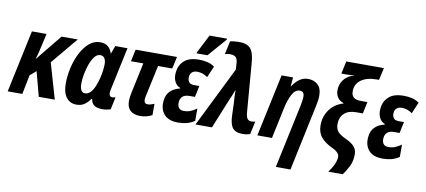

<svg xmlns="http://www.w3.org/2000/svg" viewBox="-85 -1095 3673 1654"><g transform="rotate(10 1752.0 -267.5)"><path d="M1 0 117 -545H245L219 -430Q214 -404 206.5 -375.5Q199 -347 190 -318H192L376 -545H518L323 -311L413 0H273L216 -215L163 -169L129 0Z M603 10Q547 10 514.5 -32Q482 -74 482 -153Q482 -221 498 -291.5Q514 -362 544.5 -422Q575 -482 617.5 -518.5Q660 -555 713 -555Q755 -555 780 -535.5Q805 -516 819 -476H821L846 -545H953L873 -170Q869 -154 869 -141Q869 -106 896 -106Q912 -106 925 -111L902 -2Q889 3 869 6.5Q849 10 833 10Q781 10 757 -8.5Q733 -27 729 -63H725Q703 -32 675 -11Q647 10 603 10ZM659 -99Q687 -99 707.5 -121.5Q728 -144 742 -177.5Q756 -211 765 -247Q775 -288 779 -320Q783 -352 783 -376Q783 -408 770.5 -427Q758 -446 733 -446Q705 -446 683 -417.5Q661 -389 645.5 -345.5Q630 -302 622 -256.5Q614 -211 614 -178Q614 -99 659 -99Z M1160 11Q1106 11 1075 -16.5Q1044 -44 1044 -101Q1044 -133 1054 -177L1110 -440H1002L1024 -545H1386L1363 -440H1239L1180 -167Q1176 -146 1176 -132Q1176 -99 1209 -99Q1221 -99 1235.5 -103.5Q1250 -108 1265 -114V-15Q1217 11 1160 11Z M1492 10Q1408 10 1369 -35.5Q1330 -81 1338 -153Q1343 -208 1375.5 -239Q1408 -270 1459 -282L1460 -287Q1425 -300 1409.5 -334.5Q1394 -369 1399 -413Q1404 -474 1447.5 -514.5Q1491 -555 1579 -555Q1617 -555 1651.5 -547Q1686 -539 1714 -518L1672 -419Q1629 -450 1581 -450Q1551 -450 1535 -435Q1519 -420 1517 -396Q1514 -371 1526 -351.5Q1538 -332 1572 -332H1619L1598 -233H1552Q1512 -233 1492 -216Q1472 -199 1469 -169Q1465 -137 1478.5 -117Q1492 -97 1523 -97Q1557 -97 1582 -107.5Q1607 -118 1636 -138V-30Q1603 -8 1567.5 1Q1532 10 1492 10ZM1547 -605 1550 -618 1630 -775H1784L1782 -766L1642 -605Z M2055 10Q1994 10 1968.5 -23.5Q1943 -57 1941 -133L1937 -243Q1935 -267 1933.5 -293.5Q1932 -320 1933 -347H1929Q1921 -322 1911.5 -300.5Q1902 -279 1892 -256L1788 0H1644L1904 -526L1901 -576Q1899 -620 1881.5 -634Q1864 -648 1833 -648Q1821 -648 1809.5 -646Q1798 -644 1788 -641L1813 -757Q1842 -764 1885 -765Q1957 -767 1989 -733Q2021 -699 2028 -613L2063 -179Q2067 -137 2079.5 -123Q2092 -109 2112 -109Q2131 -109 2147 -114L2122 0Q2093 10 2055 10Z M2508 -320Q2512 -341 2515 -361Q2518 -381 2518 -397Q2518 -443 2479 -443Q2439 -443 2412.5 -394Q2386 -345 2370 -269L2313 0H2185L2301 -545H2401L2395 -467H2398Q2424 -508 2457.5 -531.5Q2491 -555 2532 -555Q2583 -555 2617 -524.5Q2651 -494 2651 -427Q2651 -390 2639 -337L2517 240H2389Z M2841 202Q2866 168 2881.5 138Q2897 108 2902 74Q2910 28 2846 -2Q2775 -35 2740.5 -76Q2706 -117 2706 -181Q2706 -236 2727 -280.5Q2748 -325 2784.5 -355.5Q2821 -386 2867 -399L2868 -403Q2834 -413 2815.5 -440Q2797 -467 2797 -502Q2797 -555 2828 -596Q2859 -637 2922 -655Q2899 -652 2883 -651Q2867 -650 2849 -650H2805L2829 -760H3158L3134 -653H3113Q3029 -653 2978.5 -617Q2928 -581 2928 -516Q2928 -447 3008 -447H3069L3047 -344H2989Q2920 -344 2884 -309Q2848 -274 2848 -217Q2848 -176 2868 -151.5Q2888 -127 2942 -102Q2995 -78 3020 -47.5Q3045 -17 3039 40Q3035 86 3016 123Q2997 160 2968 202Z M3282 10Q3198 10 3159 -35.5Q3120 -81 3128 -153Q3133 -208 3165.5 -239Q3198 -270 3249 -282L3250 -287Q3215 -300 3199.5 -334.5Q3184 -369 3189 -413Q3194 -474 3237.5 -514.5Q3281 -555 3369 -555Q3407 -555 3441.5 -547Q3476 -539 3504 -518L3462 -419Q3419 -450 3371 -450Q3341 -450 3325 -435Q3309 -420 3307 -396Q3304 -371 3316 -351.5Q3328 -332 3362 -332H3409L3388 -233H3342Q3302 -233 3282 -216Q3262 -199 3259 -169Q3255 -137 3268.5 -117Q3282 -97 3313 -97Q3347 -97 3372 -107.5Q3397 -118 3426 -138V-30Q3393 -8 3357.5 1Q3322 10 3282 10Z"/></g></svg>

Font: Noto Sans Condensed
Style: Bold Italic
Weight: 700
Width: 3
Italic angle: -12°
Designer: Monotype Design Team
Foundry: Monotype Imaging Inc.
Version: Version 2.013; ttfautohint (v1.8.4.7-5d5b)